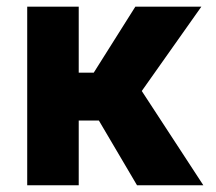

<svg xmlns="http://www.w3.org/2000/svg" viewBox="-20 -548 639 568"><path d="M581.5 0 399.4 -278.8 575.7 -528.3H380.4L257.3 -333H212.9V-528.3H60.5V0H212.9V-191.4H272.5L385.3 0Z"/></svg>

Font: Vazirmatn ExtraBold
Style: Regular
Weight: 800
Designer: Saber Rastikerdar
Foundry: Saber Rastikerdar
Version: Version 33.003